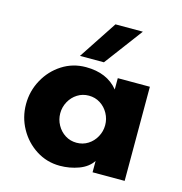

<svg xmlns="http://www.w3.org/2000/svg" viewBox="-102 -764 820 867"><g transform="rotate(15 307.5 -331.0)"><path d="M35 -220Q35 -281 64 -334Q93 -387 142.9 -419Q192.9 -451 254 -451Q353 -451 405 -387V-440H555V0H405V-53Q384 -21 342 -5.5Q300 10 254 10Q192.9 10 142.9 -22Q93 -54 64 -106.5Q35 -159 35 -220ZM405 -220Q405 -249 391 -274.5Q377 -300 353.2 -315Q329.5 -330 300 -330Q270.5 -330 246.8 -315Q223 -300 209 -274.5Q195 -248.9 195 -220Q195 -191 209 -165.5Q223 -140 246.8 -125Q270.5 -110 300 -110Q329.5 -110 353.2 -125Q377 -140 391 -165.5Q405 -191.1 405 -220ZM332 -672H460L326 -493H214Z"/></g></svg>

Font: Teachers[wght]
Style: Regular
Weight: 400
Designer: Alfredo Marco Pradil & Chank Diesel
Version: Version 1.000;Glyphs 3.1.2 (3151)